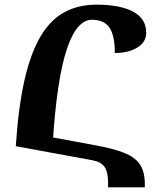

<svg xmlns="http://www.w3.org/2000/svg" viewBox="-20 -744 691 826"><path d="M445 62V43Q445 -5 429.5 -26.5Q414 -48 376 -55L48 -115L65 -179L390 -119Q467 -105 514 -86.5Q561 -68 582 -36.5Q603 -5 603 48V62ZM206 -115H48Q59 -285 86 -402Q113 -519 156 -590Q199 -661 259 -692.5Q319 -724 395 -724Q496 -724 552.5 -694Q609 -664 609 -603Q609 -563 571 -539.5Q533 -516 474 -516Q474 -591 451 -625Q428 -659 375 -659Q344 -659 317 -629Q290 -599 268 -534Q246 -469 230.5 -365.5Q215 -262 206 -115Z"/></svg>

Font: Noto Serif Armenian
Style: Regular
Weight: 400
Designer: Monotype Design Team
Foundry: Monotype Imaging Inc.
Version: Version 2.007